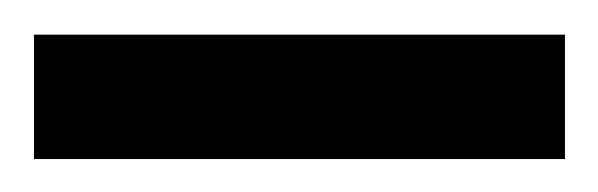

<svg xmlns="http://www.w3.org/2000/svg" viewBox="-20 -640 352 113"><path d="M312.5 -546.4H0V-619.6H312.5Z"/></svg>

Font: Awami Nastaliq
Style: Bold
Weight: 700
Designer: Peter Martin, SIL International
Foundry: SIL International
Version: Version 3.100